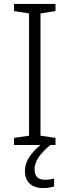

<svg xmlns="http://www.w3.org/2000/svg" viewBox="-20 -734 351 972"><path d="M155 123C155 77 189 39 235 0H261V-36L185 -47V-666L261 -678V-714H51V-678L127 -666V-47L51 -36V0H185C138 38 106 84 106 130C106 187 140 218 198 218C222 218 239 214 254 210V170C243 173 227 176 206 176C173 176 155 158 155 123Z"/></svg>

Font: Noto Sans Devanagari UI Light
Style: Regular
Weight: 300
Designer: Jelle Bosma - Monotype Design Team
Foundry: Monotype Imaging Inc.
Version: Version 2.004